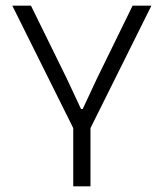

<svg xmlns="http://www.w3.org/2000/svg" viewBox="-20 -659 579 679"><path d="M242.5 -199 23.5 -639H89.5L216.5 -380.5L266.5 -273.5H272.5L322.5 -380.5L449 -639H515.5L296.5 -199ZM239 0V-258.5H300V0Z"/></svg>

Font: Anek Tamil Light
Style: Regular
Weight: 300
Designer: Aadarsh Rajan (Tamil), Yesha Goshar (Latin)
Foundry: Ek Type
Version: Version 1.003